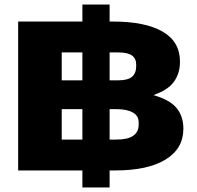

<svg xmlns="http://www.w3.org/2000/svg" viewBox="-20 -778 866 846"><path d="M60 -27V-683H343V-758H463V-683H479Q619 -683 696 -639Q773 -595 773 -506Q773 -455 746.5 -418Q720 -381 656 -359Q729 -338 758.5 -301.5Q788 -265 788 -211Q788 -123 709.5 -75Q631 -27 488 -27H463V48H343V-27ZM252 -547V-424H343V-547ZM500 -547H463V-424H500Q543 -424 561.5 -439.5Q580 -455 580 -486V-494Q580 -520 561.5 -533.5Q543 -547 500 -547ZM252 -163H343V-297H252ZM494 -297H463V-163H493Q591 -163 591 -229V-239Q591 -268 565 -282.5Q539 -297 494 -297Z"/></svg>

Font: Special Gothic Extended Bold
Style: Regular
Weight: 700
Width: 7
Designer: Alistair McCready
Foundry: Monolith
Version: Version 1.000; ttfautohint (v1.8.4.7-5d5b)